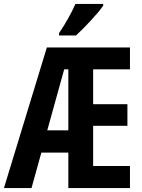

<svg xmlns="http://www.w3.org/2000/svg" viewBox="-23 -955 723 975"><path d="M360 -935Q345 -901 324.5 -864Q304 -827 277 -787V-775H363Q397 -806 439 -851.5Q481 -897 501 -926V-935ZM303 -603H324V-293H217ZM637 -112H450V-316H624V-426H450V-603H637V-714H215L-3 0H137L187 -180H324V0H637Z"/></svg>

Font: Noto Sans UI Condensed
Style: Bold
Weight: 700
Width: 3
Designer: Monotype Design Team
Foundry: Monotype Imaging Inc.
Version: 1.001